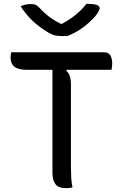

<svg xmlns="http://www.w3.org/2000/svg" viewBox="-20 -971 640 996"><path d="M38 -700H519Q543 -700 552.5 -683.5Q562 -667 562 -641Q562 -631 561 -623Q560 -615 558 -609H119Q88 -609 69.5 -616.5Q51 -624 43 -638.5Q35 -653 35 -673Q35 -681 36 -687.5Q37 -694 38 -700ZM356 1Q349 3 341.5 4Q334 5 323 5Q283 5 267.5 -16Q252 -37 252 -75Q252 -145 252 -214.5Q252 -284 252 -353.5Q252 -423 252 -492.5Q252 -562 252 -633H336L324 -604Q333 -596 338 -586Q343 -576 345.5 -563Q348 -550 348 -533Q348 -465 348 -393.5Q348 -322 348 -249Q348 -176 348 -101Q348 -75 349.5 -49.5Q351 -24 356 1ZM329 -784Q324 -784 318.5 -784Q313 -784 307.5 -784Q302 -784 297 -784Q279 -784 262.5 -788Q246 -792 218 -810Q202 -820 184 -833.5Q166 -847 149 -863Q132 -879 116.5 -898Q101 -917 87 -939Q100 -944 112 -947Q124 -950 141 -950Q158 -950 167.5 -944.5Q177 -939 189 -926Q213 -900 242 -879Q271 -858 323 -835L266 -847Q282 -847 298.5 -847Q315 -847 332 -847L276 -834Q334 -863 371 -893Q408 -923 428 -951H434Q457 -951 471 -948.5Q485 -946 491 -940.5Q497 -935 497 -929Q497 -923 491 -911Q485 -899 470 -882Q456 -867 440.5 -853Q425 -839 407 -826Q389 -813 369.5 -802.5Q350 -792 329 -784Z"/></svg>

Font: Recursive Casual
Style: Regular
Weight: 400
Version: Version 1.047